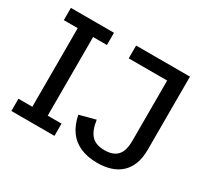

<svg xmlns="http://www.w3.org/2000/svg" viewBox="-144 -912 1209 1134"><g transform="rotate(30 460.0 -345.5)"><path d="M39.6 0V-83.5H134.3V-619.6H39.6V-703.1H333.5V-619.6H239.3V-83.5H333.5V0ZM631.8 12.2Q564 12.2 514.6 -9.8Q465.3 -31.7 435.1 -74.5Q404.8 -117.2 393.1 -178.7L502 -207.5Q510.7 -141.6 539.8 -107.9Q568.8 -74.2 631.8 -74.2Q689.5 -74.2 718 -105Q746.6 -135.7 746.6 -204.6V-615.7H484.4V-703.1H851.6V-204.6Q851.6 -148.4 835.7 -107.4Q819.8 -66.4 790.8 -40Q761.7 -13.7 721.4 -0.7Q681.2 12.2 631.8 12.2Z"/></g></svg>

Font: Schibsted Grotesk Medium
Style: Regular
Weight: 500
Designer: Bakken & Baeck AS, Henrik Kongsvoll
Foundry: Schibsted ASA
Version: Version 1.100;gftools[0.9.25]